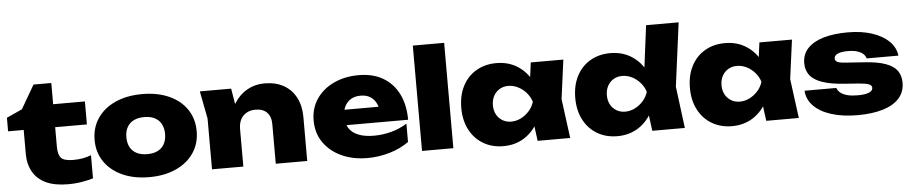

<svg xmlns="http://www.w3.org/2000/svg" viewBox="-43 -1076 6640 1398"><g transform="rotate(-5 3276.5 -376.5)"><path d="M6 -405V-504L120 -556L220 -728H350V-573H582V-405H350V-262Q350 -204 372.5 -180Q395 -156 461 -156Q502 -156 534 -162.5Q566 -169 592 -179V-10Q560 0 511 8.5Q462 17 408 17Q310 17 246.5 -13Q183 -43 151.5 -99Q120 -155 120 -231V-405Z M1001 17Q890 17 806 -21Q722 -59 675 -127.5Q628 -196 628 -286Q628 -378 675 -446.5Q722 -515 806 -552.5Q890 -590 1002 -590Q1113 -590 1197 -552.5Q1281 -515 1327.5 -446.5Q1374 -378 1374 -286Q1374 -196 1327.5 -127.5Q1281 -59 1197 -21Q1113 17 1001 17ZM1002 -151Q1047 -151 1078.5 -167Q1110 -183 1126.5 -213.5Q1143 -244 1143 -286Q1143 -329 1126.5 -359.5Q1110 -390 1078.5 -406Q1047 -422 1002 -422Q957 -422 925 -406Q893 -390 876.5 -359.5Q860 -329 860 -287Q860 -244 876.5 -213.5Q893 -183 925 -167Q957 -151 1002 -151Z M1422 -573H1651L1690 -336V0H1461V-371ZM1894 -590Q1978 -590 2036 -557Q2094 -524 2125.5 -463.5Q2157 -403 2157 -322V0H1927V-289Q1927 -345 1897.5 -375Q1868 -405 1814 -405Q1776 -405 1748 -389Q1720 -373 1705 -344Q1690 -315 1690 -274L1621 -310Q1634 -403 1673.5 -465Q1713 -527 1770 -558.5Q1827 -590 1894 -590Z M2597 17Q2491 17 2408 -21Q2325 -59 2277 -128Q2229 -197 2229 -289Q2229 -379 2275.5 -447Q2322 -515 2402.5 -552.5Q2483 -590 2583 -590Q2688 -590 2762 -546.5Q2836 -503 2875.5 -423Q2915 -343 2915 -235H2416V-348H2783L2716 -310Q2711 -353 2694.5 -381.5Q2678 -410 2650.5 -425Q2623 -440 2585 -440Q2543 -440 2513.5 -422Q2484 -404 2468.5 -372Q2453 -340 2453 -299Q2453 -248 2475.5 -213Q2498 -178 2544 -159.5Q2590 -141 2658 -141Q2723 -141 2785.5 -158Q2848 -175 2900 -208V-74Q2839 -30 2759 -6.5Q2679 17 2597 17Z M2996 -770H3225V0H2996Z M3841 0 3814 -204 3842 -286 3814 -367 3841 -573H4079L4041 -287L4079 0ZM3892 -286Q3880 -195 3839.5 -126.5Q3799 -58 3735.5 -20.5Q3672 17 3590 17Q3507 17 3443 -21Q3379 -59 3343.5 -127.5Q3308 -196 3308 -286Q3308 -378 3343.5 -446.5Q3379 -515 3443 -552.5Q3507 -590 3590 -590Q3672 -590 3735.5 -553Q3799 -516 3840 -447.5Q3881 -379 3892 -286ZM3539 -286Q3539 -248 3554.5 -219Q3570 -190 3598 -173Q3626 -156 3662 -156Q3699 -156 3733 -173Q3767 -190 3793 -219Q3819 -248 3831 -286Q3819 -324 3793 -353.5Q3767 -383 3733 -400Q3699 -417 3662 -417Q3626 -417 3598 -400Q3570 -383 3554.5 -353.5Q3539 -324 3539 -286Z M4679 0 4651 -214 4688 -284 4651 -377 4701 -770H4939L4878 -305L4917 0ZM4725 -286Q4713 -195 4672.5 -126.5Q4632 -58 4568.5 -20.5Q4505 17 4423 17Q4340 17 4276 -21Q4212 -59 4176.5 -127.5Q4141 -196 4141 -286Q4141 -378 4176.5 -446.5Q4212 -515 4276 -552.5Q4340 -590 4423 -590Q4505 -590 4568.5 -553Q4632 -516 4673 -447.5Q4714 -379 4725 -286ZM4372 -286Q4372 -248 4387.5 -219Q4403 -190 4431 -173Q4459 -156 4495 -156Q4532 -156 4566 -173Q4600 -190 4626 -219Q4652 -248 4664 -286Q4652 -324 4626 -353.5Q4600 -383 4566 -400Q4532 -417 4495 -417Q4459 -417 4431 -400Q4403 -383 4387.5 -353.5Q4372 -324 4372 -286Z M5512 0 5485 -204 5513 -286 5485 -367 5512 -573H5750L5712 -287L5750 0ZM5563 -286Q5551 -195 5510.5 -126.5Q5470 -58 5406.5 -20.5Q5343 17 5261 17Q5178 17 5114 -21Q5050 -59 5014.5 -127.5Q4979 -196 4979 -286Q4979 -378 5014.5 -446.5Q5050 -515 5114 -552.5Q5178 -590 5261 -590Q5343 -590 5406.5 -553Q5470 -516 5511 -447.5Q5552 -379 5563 -286ZM5210 -286Q5210 -248 5225.5 -219Q5241 -190 5269 -173Q5297 -156 5333 -156Q5370 -156 5404 -173Q5438 -190 5464 -219Q5490 -248 5502 -286Q5490 -324 5464 -353.5Q5438 -383 5404 -400Q5370 -417 5333 -417Q5297 -417 5269 -400Q5241 -383 5225.5 -353.5Q5210 -324 5210 -286Z M6525 -191Q6525 -122 6482.5 -75.5Q6440 -29 6362.5 -6Q6285 17 6179 17Q6070 17 5987.5 -9Q5905 -35 5858.5 -83Q5812 -131 5809 -194H6041Q6048 -173 6067 -158Q6086 -143 6116.5 -135Q6147 -127 6191 -127Q6245 -127 6273.5 -138.5Q6302 -150 6302 -172Q6302 -191 6279.5 -199.5Q6257 -208 6204 -212L6107 -219Q6002 -226 5940 -248Q5878 -270 5851 -306.5Q5824 -343 5824 -393Q5824 -459 5866 -503Q5908 -547 5983 -568.5Q6058 -590 6159 -590Q6258 -590 6335 -565Q6412 -540 6458.5 -494.5Q6505 -449 6512 -389H6280Q6275 -408 6259 -422.5Q6243 -437 6216 -445.5Q6189 -454 6148 -454Q6098 -454 6073 -442Q6048 -430 6048 -409Q6048 -392 6063.5 -383.5Q6079 -375 6122 -372L6251 -363Q6355 -357 6414.5 -335.5Q6474 -314 6499.5 -278Q6525 -242 6525 -191Z"/></g></svg>

Font: Unbounded ExtraBold
Style: Regular
Weight: 800
Designer: Luke Prowse, Jean-Baptiste Morizot, Fátima Lázaro, Florian Runge
Foundry: NaN
Version: Version 1.701;gftools[0.9.28.dev5+ged2979d]